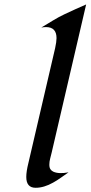

<svg xmlns="http://www.w3.org/2000/svg" viewBox="-20 -845 412 874"><path d="M237.3 -671.4Q237.3 -721.7 189.5 -721.7Q178.7 -721.7 168 -719.7Q194.3 -735.4 220.7 -751.5Q247.1 -767.6 272.9 -779.8Q326.7 -805.2 372.1 -824.7L215.3 -150.9Q211.9 -137.2 208.3 -123Q204.6 -108.9 204.6 -95.5Q204.6 -82 209.5 -74.7Q214.4 -67.4 222.7 -63.5Q247.6 -52.2 292 -60.5Q274.9 -48.8 257.6 -36.4Q240.2 -23.9 221.7 -13.7Q180.2 9.8 142.1 9.8Q99.6 9.8 99.6 -39.6Q99.6 -64.5 109.4 -103.5L231 -626Q237.3 -655.3 237.3 -671.4Z"/></svg>

Font: Fondamento
Style: Italic
Weight: 400
Italic angle: -12°
Version: Version 1.000